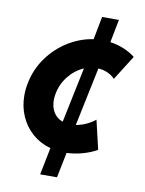

<svg xmlns="http://www.w3.org/2000/svg" viewBox="-86 -698 665 883"><g transform="rotate(10 247.0 -257.0)"><path d="M189 -2.9Q140.6 -16.1 104.5 -47.6Q68.4 -79.1 48.6 -124Q28.8 -168.9 28.8 -221.7Q28.8 -251.5 35.2 -281.2Q48.8 -347.7 87.9 -401.1Q127 -454.6 182.1 -488.3Q237.3 -522 297.9 -530.8L318.4 -638.2H397L376 -530.8Q410.2 -525.9 440.2 -513.4Q470.2 -501 493.7 -482.4L420.9 -367.2Q407.2 -382.3 386.7 -391.4Q366.2 -400.4 342.8 -401.9L285.6 -127.9Q311 -132.3 334.5 -143.3Q357.9 -154.3 375 -168.5L406.7 -33.2Q377.4 -16.1 340.3 -5.9Q303.2 4.4 266.1 5.9L242.2 124H163.6ZM166 -223.1Q166 -190.4 180.9 -166.3Q195.8 -142.1 223.6 -132.3L277.3 -390.6Q236.3 -373 206.8 -335.9Q177.2 -298.8 168.9 -252.4Q166 -237.3 166 -223.1Z"/></g></svg>

Font: Reddit Sans Chocolate ExBold
Style: Italic
Weight: 800
Italic angle: -11.25°
Designer: Stephen Hutchings
Version: Version 1.013